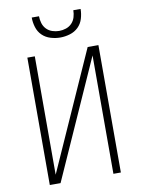

<svg xmlns="http://www.w3.org/2000/svg" viewBox="-102 -1023 803 1091"><g transform="rotate(-10 300.0 -477.5)"><path d="M95 0V-735H138V-52L443 -735H505V0H462V-683L157 0ZM300 -815Q272 -815 244 -823.5Q216 -832 196 -851.5Q176 -871 167.5 -899Q159 -927 159 -955H201Q201 -935 207 -915Q213 -895 227 -880.5Q241 -866 260.5 -859.5Q280 -853 300 -853Q320 -853 339.5 -859.5Q359 -866 373 -880.5Q387 -895 393 -915Q399 -935 399 -955H441Q441 -927 432.5 -899Q424 -871 404 -851.5Q384 -832 356 -823.5Q328 -815 300 -815Z"/></g></svg>

Font: Zed Sans Extralight Extended
Style: Regular
Weight: 200
Width: 7
Designer: Belleve Invis
Foundry: Belleve Invis
Version: Version 1.0.0; ttfautohint (v1.8.4)